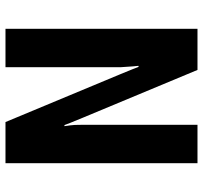

<svg xmlns="http://www.w3.org/2000/svg" viewBox="-40 -700 740 700"><g transform="rotate(90 330.0 -350.0)"><path d="M85 0V-700H235L410 -280L428 -236L436 -215H440L437 -236Q435 -248 435 -280V-700H575V0H425L250 -420L232 -464L224 -485H220L222 -464Q225 -425 225 -420V0Z"/></g></svg>

Font: Scada
Style: Bold
Weight: 700
Designer: Jovanny Lemonad
Foundry: Jovanny Lemonad
Version: Version 4.100;PS 004.100;hotconv 1.0.88;makeotf.lib2.5.64775